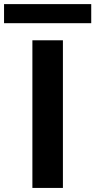

<svg xmlns="http://www.w3.org/2000/svg" viewBox="-79 -923 468 943"><path d="M369.1 -809.1H-59.1V-902.8H369.1ZM230 0H80.1V-725.1H230Z"/></svg>

Font: Aurulent Sans
Style: Bold
Weight: 700
Version: Version 2007.05.04